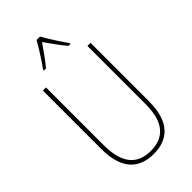

<svg xmlns="http://www.w3.org/2000/svg" viewBox="-287 -1034 1127 1127"><g transform="rotate(-45 277.0 -470.0)"><path d="M291 -950H263C239 -907 192 -833 166 -799V-793H184C214 -827 251 -882 277 -919C305 -880 340 -828 371 -793H388V-799C368 -825 316 -905 291 -950ZM475 -228V-714H449V-228C449 -72 379 -15 277 -15C169 -15 105 -79 105 -232V-714H79V-228C79 -66 150 10 277 10C390 10 475 -52 475 -228Z"/></g></svg>

Font: Noto Sans Myanmar UI Condensed Thin
Style: Regular
Weight: 100
Width: 3
Designer: Monotype Design Team
Foundry: Monotype Imaging Inc.
Version: Version 2.103